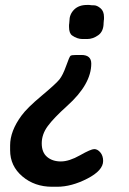

<svg xmlns="http://www.w3.org/2000/svg" viewBox="-20 -585 508 759"><path d="M253.4 -489.7 254.4 -501.5Q254.4 -528.3 272.9 -546.9Q291.5 -565.4 323.7 -565.4H333Q340.3 -564 351.8 -564Q363.3 -564 377.2 -552.5Q391.1 -541 391.1 -517.6V-508.3L390.6 -506.3L389.6 -494.6Q389.6 -460.9 368.4 -445.8Q347.2 -430.7 324.7 -430.7H306.2Q285.2 -430.7 265.1 -444.8Q252.9 -453.6 252.9 -478.5V-487.3ZM283.2 -367.7H301.8Q340.8 -367.7 340.8 -333.5Q340.8 -252 245.6 -166.5Q192.4 -118.7 168.7 -86.4Q145 -54.2 145 -18.3Q145 17.6 166.3 35.4Q187.5 53.2 220.5 53.2Q253.4 53.2 296.4 28.8Q339.4 4.4 352.5 4.4Q365.7 4.4 376.7 17.6Q387.7 30.8 387.7 51.3Q387.7 88.9 325.2 121.1Q262.7 153.3 205.6 153.3H186Q116.7 153.3 68.4 112.3Q20 71.3 20 8.8V-10.3Q20 -66.9 64.9 -127.9Q87.4 -158.7 143.8 -205.8Q200.2 -252.9 214.4 -270.3Q228.5 -287.6 241.5 -324.5Q254.4 -361.3 258.8 -364.5Q263.2 -367.7 283.2 -367.7Z"/></svg>

Font: Averia Sans Libre
Style: Bold Italic
Weight: 700
Italic angle: -6.90001°
Version: Version 1.002